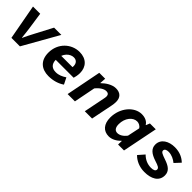

<svg xmlns="http://www.w3.org/2000/svg" viewBox="227 -1521 2546 2546"><g transform="rotate(45 1500.0 -248.0)"><path d="M161.6 0H321.2L602.2 -496.1H466.2L337.7 -251.9C311.3 -201.9 284.8 -150 262.5 -100.7H258.5C253.1 -151.7 248.4 -202.2 241.3 -251.6L205.6 -496.1H70.4L161.6 0Z M867.1 12C955.7 12 1034.6 -13.1 1093 -54.2L1047.4 -145.2C1001.7 -115 955.5 -93 898.7 -93C835.2 -93 783 -124.2 783 -213.5C783 -340.8 866.5 -403.1 930.2 -403.1C979.1 -403.1 1010.4 -372.7 1010.4 -316.2C1010.4 -303.3 1007.7 -289.5 1004.4 -277.7L1043.6 -298.4H763.7L748.7 -209.6H1119.2C1124.9 -226.2 1135.8 -271.9 1135.8 -313.2C1135.8 -428.4 1062.6 -508.1 934.2 -508.1C782.2 -508.1 646.4 -386.7 646.4 -208.1C646.4 -57.7 739.7 12 867.1 12Z M1215.8 0H1352.7L1412.1 -302.5C1458.6 -360.6 1510.4 -391.3 1552.4 -391.3C1585 -391.3 1603.4 -374.7 1603.4 -341.1C1603.4 -326.3 1600.1 -309.7 1595.8 -289.7L1537.8 0H1674.7L1736.2 -306.4C1741.2 -331.2 1744.4 -356.9 1744.4 -380.6C1744.4 -463 1698.9 -508.1 1615.8 -508.1C1545.4 -508.1 1472 -460.2 1422.4 -410.8H1418.4L1424.1 -496.1H1313.2L1215.8 0Z M1997.1 12C2052.9 12 2112.5 -17.7 2159.9 -68.2H2163.9L2162 0H2273.3L2372.8 -496.1H2262.9L2241.4 -443H2237.4C2214 -482.7 2166.4 -508.1 2101 -508.1C1960.2 -508.1 1834.7 -361 1834.7 -179.8C1834.7 -56.6 1897.8 12 1997.1 12ZM2047.8 -99.9C2004.6 -99.9 1976.5 -129.6 1976.5 -197.5C1976.5 -310.2 2045.4 -396.2 2125.4 -396.2C2153.1 -396.2 2189 -382 2208.3 -349L2171.9 -176.6C2132.6 -123.2 2085.6 -99.9 2047.8 -99.9Z M2665.7 12C2792.7 12 2891.6 -37.9 2891.6 -150.2C2891.6 -231.3 2832.2 -269.4 2743.4 -299.4C2666.8 -325.6 2639.2 -338.4 2639.2 -365.4C2639.2 -392.5 2665 -406.3 2704.9 -406.3C2761 -406.3 2814.8 -379.3 2854.8 -346.5L2929.6 -426.9C2883.5 -472.3 2816.7 -508.1 2720.1 -508.1C2608.8 -508.1 2510.7 -453.7 2510.7 -348.5C2510.7 -273.2 2565.1 -228.6 2665.3 -196.1C2738.4 -172.7 2763 -160.5 2763 -131.5C2763 -103.7 2734.7 -89.8 2688.3 -89.8C2627 -89.8 2565 -112.7 2513.7 -165L2438.4 -79.2C2491.9 -23.7 2573 12 2665.7 12Z"/></g></svg>

Font: Source Code Variable
Style: Italic
Weight: 400
Italic angle: -11°
Monospace: yes
Designer: Paul D. Hunt, Teo Tuominen
Foundry: Adobe Systems Incorporated
Version: Version 1.005;PS 1.0;hotconv 16.6.54;makeotf.lib2.5.65590